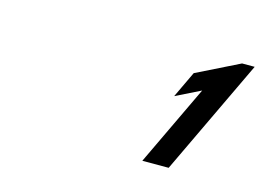

<svg xmlns="http://www.w3.org/2000/svg" viewBox="-55 -919 688 500"><g transform="rotate(15 289.0 -669.0)"><path d="M394.9 -697 461.6 -730 358.4 -513H429.4L577.7 -825H543.7L428.6 -768Z"/></g></svg>

Font: Hussar
Style: BdSuprExtOblFive
Weight: 700
Foundry: Cannot Into Space Fonts
Version: Version 2.00